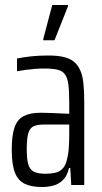

<svg xmlns="http://www.w3.org/2000/svg" viewBox="-20 -740 408 768"><path d="M148 8Q105 8 78.5 -5Q52 -18 39.5 -50Q27 -82 27 -141Q27 -198 38 -230Q49 -262 74.5 -275.5Q100 -289 143 -289Q154 -289 168 -288.5Q182 -288 198 -287.5Q214 -287 229 -286Q244 -285 257 -285V-327Q257 -374 253.5 -401.5Q250 -429 239.5 -443Q229 -457 209 -461.5Q189 -466 156 -466Q139 -466 120 -464.5Q101 -463 82.5 -460.5Q64 -458 48 -455V-506Q72 -511 103.5 -514.5Q135 -518 172 -518Q208 -518 233 -512.5Q258 -507 274 -494.5Q290 -482 300 -461Q310 -440 313.5 -408Q317 -376 317 -332V0H265L261 -68H256Q249 -37 232.5 -20.5Q216 -4 194.5 2Q173 8 148 8ZM162 -45Q182 -45 199 -48.5Q216 -52 228 -63Q240 -74 246 -95Q253 -120 255 -146Q257 -172 257 -205V-242H158Q130 -242 114.5 -235Q99 -228 93 -206.5Q87 -185 87 -143Q87 -104 93 -83Q99 -62 115 -53.5Q131 -45 162 -45ZM153 -579V-584L189 -720H252V-715L198 -579Z"/></svg>

Font: Saira ExtraCondensed
Style: Regular
Weight: 400
Width: 2
Designer: Hector Gatti with collaboration of the Omnibus-Type team
Foundry: Omnibus-Type
Version: Version 1.101